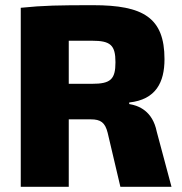

<svg xmlns="http://www.w3.org/2000/svg" viewBox="-20 -720 701 740"><path d="M584 -213C568 -292 515 -313 478 -319V-325C581 -336 614 -403 614 -492C614 -652 532 -700 339 -700C208 -700 148 -699 60 -690V0H245V-260H330C368 -260 385 -248 395 -208L444 0H641ZM335 -397H245V-563H335C406 -563 425 -546 425 -480C425 -414 406 -397 335 -397Z"/></svg>

Font: Exo 2 Extra Bold
Style: Regular
Weight: 800
Designer: Natanael Gama
Version: Version 1.001;PS 001.001;hotconv 1.0.88;makeotf.lib2.5.64775